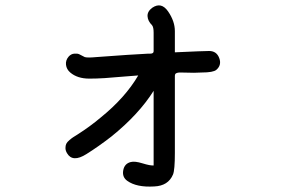

<svg xmlns="http://www.w3.org/2000/svg" viewBox="-20 -627 1040 706"><path d="M749 -439.5Q776.4 -439.5 786.1 -413.6Q795.9 -387.7 775.4 -370.1Q763.7 -360.4 721.7 -360.4Q712.9 -360.4 693.4 -359.4Q693.4 -359.4 642.6 -360.4Q629.9 -360.4 625 -355.5Q623 -352.5 623 -347.7V-64.5Q623 -2 616.2 14.6Q598.6 56.6 546.9 58.6Q482.4 62.5 448.2 38.1Q428.7 24.4 433.1 -0.5Q437.5 -25.4 460.9 -31.2Q475.6 -35.2 503.9 -26.4Q532.2 -17.6 544.9 -18.6V-89.8V-293Q490.2 -206.1 389.6 -125Q341.8 -87.9 297.9 -60.5Q247.1 -28.3 226.6 -63.5Q220.7 -73.2 220.7 -82.5Q220.7 -91.8 223.6 -98.1Q226.6 -104.5 235.8 -112.3Q245.1 -120.1 250 -123Q254.9 -126 265.6 -132.8Q311.5 -162.1 349.6 -194.3Q440.4 -267.6 488.3 -349.6Q469.7 -348.6 432.6 -345.2Q395.5 -341.8 365.2 -339.8Q335 -337.9 308.6 -337.9Q264.6 -337.9 238.3 -360.4Q224.6 -372.1 222.7 -388.7Q220.7 -405.3 232.4 -418.9Q241.2 -428.7 252.9 -429.7Q264.6 -430.7 271 -427.7Q277.3 -424.8 292 -417Q302.7 -414.1 333 -417Q463.9 -426.8 524.4 -429.7Q528.3 -429.7 532.2 -429.7Q544.9 -429.7 544.9 -438.5V-506.8Q544.9 -527.3 539.1 -534.2Q523.4 -549.8 522.5 -567.4Q521.5 -585 540 -598.6Q573.2 -621.1 598.1 -585Q623 -548.8 623 -512.7V-434.6Q728.5 -439.5 749 -439.5Z"/></svg>

Font: irohamaru Regular
Style: Regular
Weight: 400
Designer: [Source Han Sans]
Ryoko NISHIZUKA  (kana & ideographs); Paul D. Hunt (Latin, Greek & Cyrillic); Wenlong ZHANG  (bopomofo
Version: Version 1.00